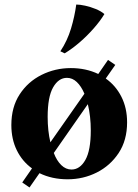

<svg xmlns="http://www.w3.org/2000/svg" viewBox="-20 -775 610 846"><path d="M292 -475Q359 -475 413 -449L456 -511L488 -489L446 -429Q490 -398 515 -348.5Q540 -299 540 -236Q540 -157 503 -101Q466 -45 406.5 -15Q347 15 278 15Q209 15 154 -12L110 51L78 29L121 -33Q78 -64 54 -113Q30 -162 30 -224Q30 -303 66.5 -359Q103 -415 163 -445Q223 -475 292 -475ZM190 -260Q190 -199 202 -148L352 -362Q338 -395 318.5 -413.5Q299 -432 275 -432Q238 -432 214 -390Q190 -348 190 -260ZM295 -28Q332 -28 356 -70Q380 -112 380 -200Q380 -263 367 -316L217 -101Q230 -67 250 -47.5Q270 -28 295 -28ZM316 -755Q332 -755 355 -750Q378 -745 401.5 -735.5Q425 -726 440 -713Q422 -683 393 -650Q364 -617 331 -588.5Q298 -560 265 -540L246 -549Q277 -596 293 -649.5Q309 -703 316 -755Z"/></svg>

Font: Bona Nova SC
Style: Bold
Weight: 700
Designer: Mateusz Machalski
Foundry: Capitalics
Version: Version 4.001; ttfautohint (v1.8.4.7-5d5b)